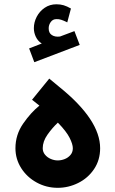

<svg xmlns="http://www.w3.org/2000/svg" viewBox="-20 -885 548 914"><path d="M326.7 -179.4Q326.7 -160.5 315.5 -147.3Q304.2 -134.1 287.8 -127.7Q271.3 -121.3 254.7 -121.3Q238.5 -121.3 221.9 -128.3Q205.2 -135.4 194.3 -148.6Q183.4 -161.8 183.4 -179.4Q183.4 -211.9 206.2 -244.2Q229 -276.5 255.5 -301.2Q296.1 -259.5 311.4 -228.9Q326.7 -198.3 326.7 -179.4ZM53.5 -179.4Q53.5 -128 80.9 -84.7Q108.3 -41.5 154.6 -16.2Q200.9 9.1 254.7 9.1Q305.8 9.1 352.3 -14Q398.8 -37 427.8 -80.1Q456.7 -123.1 456.7 -179.4Q456.7 -314 264.4 -469.5L214.5 -510.8L132.5 -410.1L167.7 -382.2Q126.7 -349.3 90.1 -296.4Q53.5 -243.6 53.5 -179.4ZM143.3 -588.9 359.5 -671.2 334.3 -736.9 265.8 -711.2Q242.3 -708 226.8 -718.1Q211.3 -728.1 211.8 -750.7Q211.8 -766.7 221.7 -780.4Q231.7 -794 248.5 -794Q260.4 -794.4 270.9 -791Q281.5 -787.6 295.6 -780.9Q296.9 -780.1 297.9 -779.5Q299.3 -779 300.2 -778.6L317.7 -844.4Q298.4 -855.4 282.9 -860Q267.4 -864.6 248.5 -864.6Q217.2 -864.6 192.8 -848Q168.5 -831.4 154.8 -805.2Q141.2 -779 141.2 -750.7Q141.2 -729.1 150.9 -709.1Q160.6 -689.1 178.8 -677.9L118.6 -654.5Z"/></svg>

Font: Arad-FD-VF Thin
Style: Regular
Weight: 100
Designer: Mohammad Darvishi
Version: Version 1.010;September 21, 2024;FontCreator 15.0.0.2992 64-